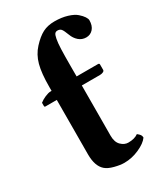

<svg xmlns="http://www.w3.org/2000/svg" viewBox="-178 -775 746 863"><g transform="rotate(-30 195.0 -344.0)"><path d="M213.9 -485.8V-434.1H324.2Q332 -434.1 332 -428.2V-399.9Q332 -394 324.5 -390.6Q316.9 -387.2 308.1 -387.2H213.9Q213.9 -331.1 213.4 -238.3Q212.9 -145.5 212.9 -127Q212.9 -93.3 230 -76.7Q247.1 -60.1 267.1 -60.1Q299.8 -60.1 318.8 -74.2Q328.6 -66.4 332.8 -60.5Q336.9 -54.7 336.9 -45.9Q321.3 -23.9 283.4 -7.1Q245.6 9.8 206.1 9.8Q185.1 9.8 156.5 2.4Q127.9 -4.9 112.8 -18.1Q83 -43.9 83 -105Q83 -123.5 83.5 -227.3Q84 -331.1 84 -387.2H24.9Q20 -387.2 20 -393.1V-409.2Q32.7 -419.4 50 -426.8Q67.4 -434.1 78.1 -434.1H84V-454.1Q84 -525.9 95.5 -567.9Q106.9 -609.9 134.8 -640.1Q163.6 -671.4 189.7 -684.8Q215.8 -698.2 251 -698.2Q288.1 -698.2 317.1 -689.2Q346.2 -680.2 360.8 -667.2Q375.5 -654.3 382.8 -643.1Q390.1 -631.8 390.1 -624Q390.1 -596.2 376 -580.1Q361.8 -564 339.8 -564Q317.9 -564 301.8 -578.1Q285.6 -592.3 277.8 -613.8Q268.1 -639.6 261.5 -647.7Q254.9 -655.8 242.2 -655.8Q233.4 -655.8 228.5 -650.1Q223.6 -644.5 220 -626Q216.3 -607.4 215.1 -575Q213.9 -542.5 213.9 -485.8Z"/></g></svg>

Font: Linux Libertine G
Style: Bold
Weight: 700
Designer: Philipp H. Poll
Foundry: Philipp H. Poll
Version: Version 5.0.3